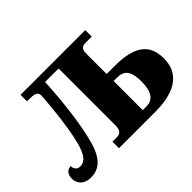

<svg xmlns="http://www.w3.org/2000/svg" viewBox="-137 -992 1277 1277"><g transform="rotate(-45 501.5 -353.5)"><path d="M95 7C161 7 221 -26 257 -148C296 -278 320 -493 328 -659H455V-129C455 -81 441 -61 403 -61H364V0H706C915 0 998 -86 998 -210C998 -339 925 -407 731 -407H655V-595C655 -631 663 -653 701 -653H761V-714H152V-653H167C211 -653 247 -651 247 -614C247 -591 228 -347 193 -218C171 -134 142 -96 98 -96C72 -96 53 -111 53 -143C29 -143 -1 -128 -1 -78C-1 -27 36 7 95 7ZM655 -67V-341H688C752 -341 784 -307 784 -209C784 -108 749 -67 689 -67Z"/></g></svg>

Font: UArctic Serif Black
Style: Regular
Weight: 900
Designer: Customization by Puisto advertising & original work Monotype Design Team
Foundry: Monotype Imaging Inc.
Version: Version 2.004